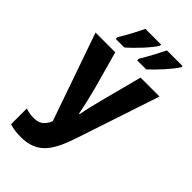

<svg xmlns="http://www.w3.org/2000/svg" viewBox="-283 -1008 1095 1095"><g transform="rotate(45 265.0 -460.5)"><path d="M287 -783V-770H360C402 -808 470 -882 493 -921V-930H367C353 -901 322 -841 287 -783ZM114 -783V-770H183C233 -813 295 -880 320 -921V-930H193C179 -900 150 -843 114 -783ZM126 9C263 9 311 -74 360 -224L523 -714H370L310 -484C297 -436 281 -371 272 -321H267C258 -370 241 -443 228 -491L166 -714H7L192 -184C169 -130 139 -120 101 -120C79 -120 59 -123 36 -131V-4C65 6 95 9 126 9Z"/></g></svg>

Font: Noto Sans Mono Condensed ExtraBold
Style: Regular
Weight: 800
Width: 3
Designer: Monotype Design Team
Foundry: Monotype Imaging Inc.
Version: Version 2.014